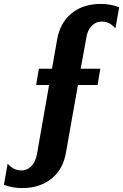

<svg xmlns="http://www.w3.org/2000/svg" viewBox="-34 -749 627 978"><path d="M377 -399H477L463 -316H363L302 28Q288 113 228.5 161Q169 209 79 209Q55 209 31.5 205Q8 201 -14 192L5 85Q23 104 39 111.5Q55 119 73 119Q93 119 107 111.5Q121 104 130.5 92.5Q140 81 145.5 66.5Q151 52 154 38L216 -316H150L164 -399H231L257 -548Q272 -633 330.5 -681Q389 -729 480 -729Q504 -729 527.5 -725Q551 -721 573 -712L554 -605Q536 -624 520 -631.5Q504 -639 485 -639Q466 -639 452 -631.5Q438 -624 428.5 -612.5Q419 -601 413.5 -586.5Q408 -572 406 -558Z"/></svg>

Font: LT Museum
Style: Bold Italic
Weight: 700
Designer: Daniel Lyons
Foundry: LyonsType
Version: Version 1.011